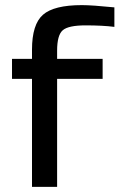

<svg xmlns="http://www.w3.org/2000/svg" viewBox="-20 -730 467 750"><path d="M203.1 -532.2V-500H380.9V-421.9H203.1V0H105V-421.9H26.9V-500H105V-536.1Q105 -634.8 147.9 -672.4Q190.9 -710 299.8 -710Q339.8 -710 426.8 -701.2V-625Q380.9 -630.9 314 -630.9Q247.1 -630.9 225.1 -611.8Q203.1 -592.8 203.1 -532.2Z"/></svg>

Font: LT Wave
Style: Regular
Weight: 400
Designer: Daniel Lyons
Version: Version 2.5 (Glyphs App)